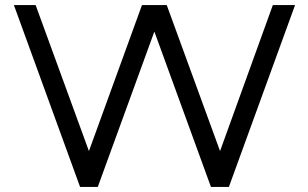

<svg xmlns="http://www.w3.org/2000/svg" viewBox="-20 -740 1219 760"><path d="M297 0 35 -720H121L332 -142L542 -720H640L851 -142L1060 -720H1148L886 0H815L591 -615L367 0Z"/></svg>

Font: Orbitron
Style: Regular
Weight: 400
Designer: Matt McInerney
Foundry: The League of Moveable Type
Version: Version 2.001